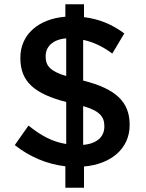

<svg xmlns="http://www.w3.org/2000/svg" viewBox="-20 -778 682 896"><path d="M285 -2V98H372V-1C499 -12 585 -85 585 -194V-196C585 -303 520 -364 368 -402V-592C415 -582 460 -561 504 -528L560 -622C505 -663 445 -689 372 -698V-758H285V-700C160 -690 75 -617 75 -509V-507C75 -395 143 -340 289 -302V-106C224 -116 170 -146 113 -192L49 -101C117 -47 198 -12 285 -2ZM289 -599V-423C212 -446 193 -473 193 -514V-516C193 -560 226 -594 289 -599ZM368 -102V-283C446 -260 467 -233 467 -189V-187C467 -139 431 -107 368 -102Z"/></svg>

Font: Mission Medium
Style: Regular
Weight: 500
Version: Version 1.000;FEAKit 1.0